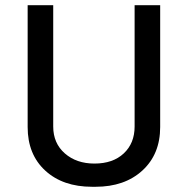

<svg xmlns="http://www.w3.org/2000/svg" viewBox="-20 -706 720 736"><path d="M86 -686H184V-221Q184 -157 228.5 -118Q273 -79 342 -79Q413 -79 454.5 -118Q496 -157 496 -221V-686H594V-219Q594 -115 526 -52.5Q458 10 346 10H333Q221 10 153.5 -52Q86 -114 86 -219Z"/></svg>

Font: Chivo
Style: Regular
Weight: 400
Designer: Hector Gatti
Foundry: Omnibus-Type
Version: Version 1.007;PS 001.007;hotconv 1.0.88;makeotf.lib2.5.64775